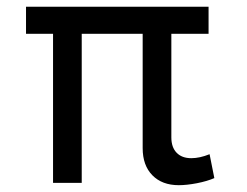

<svg xmlns="http://www.w3.org/2000/svg" viewBox="-20 -542 732 569"><path d="M402.8 -103V-441.9H222.2V0H137.2V-441.9H57.1V-522H598.1V-441.9H487.8V-134.8Q487.8 -105.5 503.4 -89.4Q519 -73.2 546.9 -73.2Q571.8 -73.2 601.1 -85L615.2 -14.2Q593.8 -4.9 563.5 1Q533.2 6.8 509.8 6.8Q460.4 6.8 431.6 -22.5Q402.8 -51.8 402.8 -103Z"/></svg>

Font: Rawline Medium
Style: Italic
Weight: 500
Italic angle: -12°
Designer: Matt McInerney, Pablo Impallari, Rodrigo Fuenzalida
Foundry: Matt McInerney, Pablo Impallari, Rodrigo Fuenzalida
Version: Version 4.020;PS 004.020;hotconv 1.0.88;makeotf.lib2.5.64775